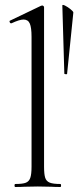

<svg xmlns="http://www.w3.org/2000/svg" viewBox="-20 -747 313 767"><path d="M41 -12Q70 -12 83 -17Q96 -22 101 -36.5Q106 -51 106 -81V-600Q106 -637 99 -653Q92 -669 74 -669Q58 -669 26 -654H24Q20 -654 18.5 -659Q17 -664 21 -665L144 -724Q146 -725 149 -725Q151 -725 153.5 -723Q156 -721 156 -718V-81Q156 -51 160.5 -37Q165 -23 178.5 -17.5Q192 -12 221 -12Q224 -12 224 -6Q224 0 221 0Q199 0 185 -1L131 -2L77 -1Q64 0 41 0Q38 0 38 -6Q38 -12 41 -12ZM273 -697 248 -452Q248 -450 242.5 -450.5Q237 -451 237 -453L229 -725Q229 -730 240 -724.5Q251 -719 262 -710Q273 -701 273 -697Z"/></svg>

Font: Cormorant Garamond Light
Style: Regular
Weight: 300
Designer: Christian Thalmann (Catharsis Fonts)
Version: Version 3.000